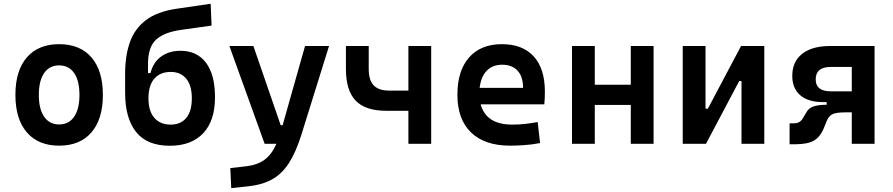

<svg xmlns="http://www.w3.org/2000/svg" viewBox="-20 -761 4728 1016"><path d="M293 9.8Q182.6 9.8 122.1 -60.5Q61.5 -130.9 61.5 -258.8Q61.5 -387.2 122.1 -457.3Q182.6 -527.3 293 -527.3Q403.3 -527.3 463.9 -457.3Q524.4 -387.2 524.4 -258.8Q524.4 -130.9 463.9 -60.5Q403.3 9.8 293 9.8ZM293 -102.5Q344.2 -102.5 372.3 -143.3Q400.4 -184.1 400.4 -258.8Q400.4 -334 372.3 -374.5Q344.2 -415 293 -415Q241.7 -415 213.6 -374.5Q185.5 -334 185.5 -258.8Q185.5 -184.1 213.6 -143.3Q241.7 -102.5 293 -102.5Z M878.9 10.3Q757.3 10.3 699.7 -63.2Q642.1 -136.7 642.1 -269V-371.6Q642.1 -465.8 667.2 -537.4Q692.4 -608.9 752 -654.3Q811.5 -699.7 915 -714.8L1094.7 -741.2L1099.6 -625.5L941.9 -603.5Q849.1 -590.8 806.2 -551.5Q763.2 -512.2 763.2 -423.3V-374.5H776.4Q790.5 -431.2 832.5 -461.7Q874.5 -492.2 935.1 -492.2Q1022.5 -492.2 1070.1 -429Q1117.7 -365.7 1117.7 -246.1Q1117.7 -122.1 1055.2 -55.9Q992.7 10.3 878.9 10.3ZM883.3 -101.6Q936.5 -101.6 965.8 -137.2Q995.1 -172.9 995.1 -240.7Q995.1 -308.6 965.6 -344.5Q936 -380.4 883.3 -380.4Q827.6 -380.4 796.6 -344.7Q765.6 -309.1 765.6 -240.7Q765.6 -172.9 796.9 -137.2Q828.1 -101.6 883.3 -101.6Z M1203.6 234.4 1198.7 128.4 1284.7 118.7Q1341.8 111.8 1379.4 84.7Q1417 57.6 1442.9 0H1380.4L1193.8 -517.6H1320.8L1465.3 -98.6H1475.6L1594.2 -517.6H1721.2L1574.2 -45.9Q1544.9 46.9 1507.6 103.8Q1470.2 160.6 1418.9 188.7Q1367.7 216.8 1296.4 224.6Z M2022.5 -174.8Q1913.6 -174.8 1862.1 -228.5Q1810.5 -282.2 1810.5 -395.5V-517.6H1931.2V-395.5Q1931.2 -336.9 1957.5 -309.3Q1983.9 -281.7 2038.6 -281.7H2141.1V-517.6H2261.7V0H2141.1V-174.8Z M2679.2 9.8Q2545.4 9.8 2472.9 -59.8Q2400.4 -129.4 2400.4 -259.8Q2400.4 -386.7 2462.2 -457Q2523.9 -527.3 2636.2 -527.3Q2744.6 -527.3 2804 -462.9Q2863.3 -398.4 2863.3 -275.9Q2863.3 -240.7 2860.4 -209H2523.4Q2552.7 -101.6 2690.9 -101.6Q2725.1 -101.6 2758.1 -105.2Q2791 -108.9 2825.2 -115.2L2837.9 -3.9Q2789.6 4.9 2749.8 7.3Q2710 9.8 2679.2 9.8ZM2518.1 -295.9H2748Q2748 -355.5 2718.8 -387Q2689.5 -418.5 2637.2 -418.5Q2586.4 -418.5 2555.7 -386.7Q2524.9 -355 2518.1 -295.9Z M3317.9 0V-205.6H3127.4V0H3006.8V-517.6H3127.4V-312.5H3317.9V-517.6H3438.5V0Z M3592.8 0V-517.6H3713.4V-185.5H3725.6L3901.4 -517.6H4024.4V0H3903.8V-332H3891.6L3715.8 0Z M4334.5 -220.7Q4256.8 -220.7 4214.6 -257.1Q4172.4 -293.5 4172.4 -359.4Q4172.4 -435.1 4224.9 -476.3Q4277.3 -517.6 4373.5 -517.6H4607.9V0H4487.3V-166.5H4455.6Q4401.4 -166.5 4382.6 -155.5Q4363.8 -144.5 4354 -118.7L4341.8 -88.9Q4322.3 -38.1 4288.3 -17.8Q4254.4 2.4 4188 2.4H4158.2V-108.4H4179.2Q4199.2 -108.4 4211.2 -116.2Q4223.1 -124 4232.4 -142.1L4247.1 -166.5Q4259.3 -189.5 4285.6 -198Q4312 -206.5 4350.6 -206.5H4354.5V-220.7ZM4487.3 -277.8V-406.7H4376Q4296.4 -406.7 4296.4 -340.8Q4296.4 -277.8 4376 -277.8Z"/></svg>

Font: Cascadia Code SemiBold
Style: Regular
Weight: 600
Monospace: yes
Designer: Aaron Bell
Foundry: Saja Typeworks
Version: Version 2404.023; ttfautohint (v1.8.4)